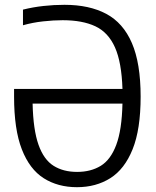

<svg xmlns="http://www.w3.org/2000/svg" viewBox="-20 -769 648 798"><path d="M300 9Q220.5 9 161.8 -28.2Q103 -65.5 70.8 -148.2Q38.5 -231 38.5 -367.5V-399.5H489Q485.5 -510 457.8 -572.2Q430 -634.5 376.2 -659.8Q322.5 -685 240.5 -685Q202.5 -685 159.2 -680.2Q116 -675.5 75.5 -664V-729Q117.5 -739.5 160.8 -744.2Q204 -749 248 -749Q351 -749 421.5 -711.5Q492 -674 528.2 -590Q564.5 -506 564.5 -367.5Q564.5 -231.5 531.2 -148.8Q498 -66 438.5 -28.5Q379 9 300 9ZM300.5 -54.5Q357.5 -54.5 398.8 -79.8Q440 -105 463.2 -167Q486.5 -229 489 -338.5H115.5Q118 -229.5 140 -167.5Q162 -105.5 202.5 -80Q243 -54.5 300.5 -54.5Z"/></svg>

Font: Encode Sans Condensed
Style: Regular
Weight: 400
Width: 3
Designer: Multiple Designers
Foundry: Impallari Type
Version: Version 3.000; ttfautohint (v1.8.3) -l 8 -r 50 -G 200 -x 14 